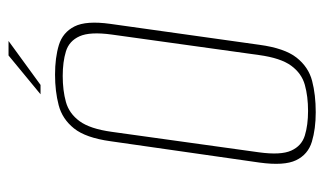

<svg xmlns="http://www.w3.org/2000/svg" viewBox="-175 -573 760 450"><g transform="rotate(-90 205.0 -348.0)"><path d="M167 12Q128 12 98 3Q68 -6 54.5 -34Q41 -62 49 -120L99 -469Q107 -527 129 -554.5Q151 -582 183.5 -590.5Q216 -599 255 -599Q295 -599 324.5 -590Q354 -581 368 -553.5Q382 -526 374 -469L325 -120Q317 -61 295 -33Q273 -5 240.5 3.5Q208 12 167 12ZM170 -6Q204 -6 231 -13.5Q258 -21 276 -45.5Q294 -70 301 -121L349 -466Q356 -517 345 -541.5Q334 -566 309.5 -573.5Q285 -581 252 -581Q218 -581 191 -573.5Q164 -566 146 -541.5Q128 -517 121 -466L73 -121Q66 -70 77 -45.5Q88 -21 112.5 -13.5Q137 -6 170 -6ZM209 -633 300 -708H334L231 -633Z"/></g></svg>

Font: Alumni Sans Thin Thin
Style: Italic
Weight: 250
Italic angle: -8°
Version: Version 1.016